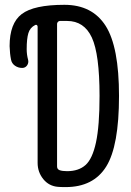

<svg xmlns="http://www.w3.org/2000/svg" viewBox="-20 -760 540 790"><path d="M214.8 -662.1V-75.2Q214.8 -63.5 225.6 -59.6Q237.3 -55.7 255.9 -55.7Q303.7 -55.7 332 -81.1Q360.4 -106.4 375 -174.3Q389.6 -242.2 389.6 -365.2Q389.6 -537.1 357.9 -605.5Q326.2 -673.8 255.9 -673.8H226.6Q221.7 -673.8 218.3 -669.9Q214.8 -666 214.8 -662.1ZM71.3 -480.5Q54.7 -480.5 41.5 -489.7Q28.3 -499 25.4 -514.6Q20.5 -538.1 19.5 -570.3Q19.5 -664.1 69.3 -702.1Q119.1 -740.2 245.1 -740.2Q359.4 -740.2 414.6 -653.8Q469.7 -567.4 469.7 -365.2Q469.7 -159.2 417 -74.7Q364.3 9.8 250 9.8Q228.5 9.8 218.8 8.8Q181.6 5.9 158.2 -22.9Q134.8 -51.8 134.8 -89.8V-650.4Q134.8 -654.3 131.8 -656.7Q128.9 -659.2 125 -657.2Q103.5 -646.5 96.7 -623.5Q89.8 -600.6 89.8 -557.6Q89.8 -535.2 95.7 -513.7Q98.6 -501 91.3 -490.7Q84 -480.5 71.3 -480.5Z"/></svg>

Font: Rounded-X Mgen+ 1mn regular
Style: Regular
Weight: 400
Designer: [Source Han Sans]
Ryoko NISHIZUKA  (kana & ideographs); Paul D. Hunt (Latin, Greek & Cyrillic); Wenlong ZHANG  (bopomofo
Version: Version 1.059.20150602